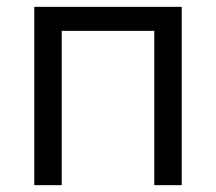

<svg xmlns="http://www.w3.org/2000/svg" viewBox="-20 -540 630 560"><path d="M80 0V-520H510V0H430V-450H160V0Z"/></svg>

Font: Oxanium
Style: Regular
Weight: 400
Designer: Severin Meyer
Version: Version 1.001